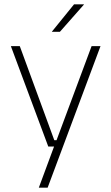

<svg xmlns="http://www.w3.org/2000/svg" viewBox="-20 -701 518 893"><path d="M232.5 -49H260L239.5 -39.5L406 -486.5H447.5L201.5 172H160.5L237 -34.5L252.5 -19.5H204.5L30.5 -486.5H72ZM221.5 -554 324.5 -681H370.5V-680L258.5 -553H221.5Z"/></svg>

Font: Anek Devanagari ExtraLight
Style: Regular
Weight: 250
Designer: Kailash Malviya (Devanagari) & Yesha Goshar (Latin)
Foundry: Ek Type
Version: Version 1.003